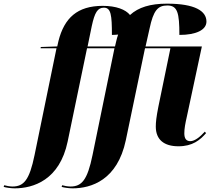

<svg xmlns="http://www.w3.org/2000/svg" viewBox="-161 -790 1163 1050"><path d="M-81 240C21 240 165 195 209 -16L315 -526H465L345 58C317 195 286 230 224 230C209 230 189 226 179 223L176 232C188 236 217 240 236 240C338 240 481 195 527 -23L632 -526H771L705 -206C694 -150 691 -122 691 -98C691 -26 736 10 815 10C892 10 933 -24 966 -62L959 -70C934 -42 904 -18 880 -18C857 -18 847 -33 847 -61C847 -87 852 -113 861 -153L943 -536H635L657 -634C678 -733 702 -760 754 -760C810 -760 820 -720 820 -599C913 -599 968 -627 968 -672C968 -729 907 -770 752 -770C661 -770 596 -750 550 -708C526 -738 474 -758 401 -758C261 -758 191 -691 159 -567L152 -536L62 -533L61 -526H148L28 58C0 195 -31 230 -93 230C-107 230 -128 226 -138 223L-141 232C-129 236 -100 240 -81 240ZM318 -536 341 -648C357 -722 373 -748 407 -748C446 -748 451 -708 451 -599C463 -599 474 -600 485 -601C481 -589 477 -576 474 -562L468 -536Z"/></svg>

Font: Noto Serif Display SemiCondensed ExtraBold
Style: Italic
Weight: 800
Width: 4
Italic angle: -12°
Designer: Monotype Design Team
Foundry: Monotype Imaging Inc.
Version: Version 2.009